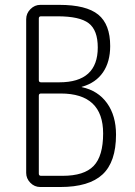

<svg xmlns="http://www.w3.org/2000/svg" viewBox="-20 -750 540 770"><path d="M135.7 -366.2V-53.7Q135.7 -44.9 144.5 -44.9H231.4Q317.4 -44.9 355.5 -84.5Q393.6 -124 393.6 -214.8Q393.6 -375 223.6 -375H144.5Q135.7 -375 135.7 -366.2ZM135.7 -675.8V-428.7Q135.7 -419.9 144.5 -419.9H217.8Q372.1 -419.9 372.1 -559.6Q372.1 -628.9 335.9 -656.7Q299.8 -684.6 210.9 -684.6H144.5Q135.7 -684.6 135.7 -675.8ZM141.6 0Q118.2 0 101.6 -17.1Q85 -34.2 85 -56.6V-672.9Q85 -696.3 102.1 -713.4Q119.1 -730.5 141.6 -730.5H217.8Q326.2 -730.5 374 -691.4Q421.9 -652.3 421.9 -565.4Q421.9 -502 393.1 -460Q364.3 -418 309.6 -402.3Q307.6 -402.3 307.6 -401.4Q307.6 -400.4 308.6 -400.4Q373 -386.7 409.2 -336.4Q445.3 -286.1 445.3 -210Q445.3 -100.6 391.1 -50.3Q336.9 0 221.7 0Z"/></svg>

Font: Rounded Mgen+ 2m light
Style: Regular
Weight: 200
Designer: [Source Han Sans]
Ryoko NISHIZUKA  (kana & ideographs); Paul D. Hunt (Latin, Greek & Cyrillic); Wenlong ZHANG  (bopomofo
Version: Version 1.059.20150602